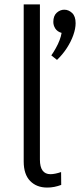

<svg xmlns="http://www.w3.org/2000/svg" viewBox="-20 -845 365 875"><path d="M239.8 -572 213.9 -592.5Q224.5 -607.8 234.5 -625.8Q244.6 -643.7 251.5 -661.8Q258.4 -679.9 260.7 -695.1Q241.3 -700.6 232.1 -714.8Q223 -729 223 -745Q223 -772.9 238.5 -786.9Q254 -800.8 272.9 -800.8Q292.6 -800.8 308.6 -785.9Q324.6 -770.9 324.6 -739.3Q324.6 -714.8 314.2 -685.2Q303.8 -655.6 284.7 -626.1Q265.6 -596.6 239.8 -572ZM88 -109.2V-825H161.9V-117.5Q161.9 -84.2 174.1 -67.7Q186.3 -51.2 209.8 -51.2Q220 -51.2 232.3 -53.7Q244.6 -56.2 258.4 -60.9L259 -2.3Q243.4 3.5 227.6 6.7Q211.8 9.8 195.1 9.8Q146.7 9.8 117.4 -20.3Q88 -50.4 88 -109.2Z"/></svg>

Font: Yaldevi ExtraLight
Style: Regular
Weight: 200
Designer: Sol Matas, Rajitha Manaperi, Kosala Senevirathne
Foundry: Mooniak
Version: Version 1.100